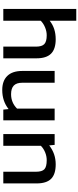

<svg xmlns="http://www.w3.org/2000/svg" viewBox="504 -1218 724 1773"><g transform="rotate(90 866.5 -332.0)"><path d="M63 0V-673.8H171.9V-428.2Q240.7 -483.9 342.8 -483.9Q433.1 -483.9 476.1 -440.9Q519 -397.9 519 -307.1V0H411.1V-301.8Q411.1 -356.4 387.7 -378.7Q364.3 -400.9 306.2 -400.9Q270 -400.9 232.9 -385.5Q195.8 -370.1 171.9 -345.2V0Z M811.5 9.8Q726.6 9.8 681.2 -37.4Q635.7 -84.5 635.7 -174.8V-474.1H744.6V-174.8Q744.6 -122.1 770.5 -96.9Q796.4 -71.8 850.6 -71.8Q928.2 -71.8 983.4 -127V-474.1H1091.8V0H992.7L987.8 -48.8Q914.1 9.8 811.5 9.8Z M1218.3 0V-474.1H1318.4L1323.2 -423.8Q1399.4 -483.9 1498 -483.9Q1589.8 -483.9 1632.1 -441.2Q1674.3 -398.4 1674.3 -307.1V0H1566.4V-301.8Q1566.4 -357.4 1543.5 -379.2Q1520.5 -400.9 1459.5 -400.9Q1422.4 -400.9 1387 -386.2Q1351.6 -371.6 1327.1 -347.2V0Z"/></g></svg>

Font: Kanit
Style: Regular
Weight: 400
Designer: Katatrad Team
Foundry: CadsonDemak
Version: Version 1.000;PS 001.000;hotconv 1.0.88;makeotf.lib2.5.64775